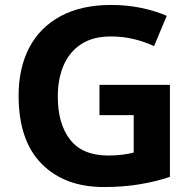

<svg xmlns="http://www.w3.org/2000/svg" viewBox="-20 -744 775 774"><path d="M381 -402H665V-31Q609 -12 542.5 -1Q476 10 399 10Q240 10 147.5 -84Q55 -178 55 -358Q55 -470 98 -552Q141 -634 224.5 -679Q308 -724 428 -724Q492 -724 549.5 -712Q607 -700 652 -680L601 -558Q563 -576 519 -586.5Q475 -597 427 -597Q354 -597 306.5 -565.5Q259 -534 236 -479.5Q213 -425 213 -355Q213 -244 263 -180.5Q313 -117 417 -117Q446 -117 473.5 -120.5Q501 -124 519 -129V-280H381Z"/></svg>

Font: Noto Sans Cherokee
Style: Bold
Weight: 700
Designer: Monotype Design Team
Foundry: Monotype Imaging Inc.
Version: Version 2.001; ttfautohint (v1.8.4.7-5d5b)